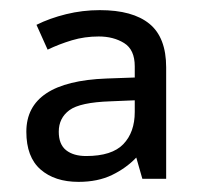

<svg xmlns="http://www.w3.org/2000/svg" viewBox="-20 -742 397 379"><path d="M177 -722Q242 -722 275 -695Q308 -668 308 -609V-389H261L249 -431Q229 -410 201 -396.5Q173 -383 135 -383Q88 -383 60 -407.5Q32 -432 32 -482Q32 -581 190 -587L246 -589V-611Q246 -644 225 -657Q204 -670 175 -670Q147 -670 122 -662.5Q97 -655 74 -644L52 -693Q78 -706 110.5 -714Q143 -722 177 -722ZM198 -542Q138 -540 117 -524.5Q96 -509 96 -482Q96 -457 110.5 -445.5Q125 -434 150 -434Q201 -434 223.5 -457.5Q246 -481 246 -521V-544Z"/></svg>

Font: Noto Sans Chorasmian
Style: Regular
Weight: 400
Designer: Federico Parra Barrios
Foundry: Google LLC
Version: Version 1.004; ttfautohint (v1.8.4.7-5d5b)